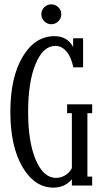

<svg xmlns="http://www.w3.org/2000/svg" viewBox="-20 -857 480 887"><path d="M216.8 -745.1Q198.7 -745.1 184.8 -758.5Q170.9 -772 170.9 -791Q170.9 -810.5 184.6 -823.7Q198.2 -836.9 216.8 -836.9Q235.4 -836.9 249.3 -823.7Q263.2 -810.5 263.2 -791Q263.2 -772 249.3 -758.5Q235.4 -745.1 216.8 -745.1ZM405.8 -375V-334H383.8V-41H405.8V0H312V-28.8Q279.3 9.8 227.1 9.8Q139.6 9.8 83.7 -85.9Q27.8 -181.6 27.8 -339.8Q27.8 -499 84.5 -594.5Q141.1 -689.9 231.9 -689.9Q291 -689.9 317.9 -640.1V-680.2H363.8V-545.9H318.8Q309.1 -593.3 287.1 -619.1Q265.1 -645 235.8 -645Q179.2 -645 144.5 -561.8Q109.9 -478.5 109.9 -339.8Q109.9 -201.2 145.3 -118.2Q180.7 -35.2 238.8 -35.2Q260.7 -35.2 280.5 -46.6Q300.3 -58.1 312 -80.1V-334H290V-375Z"/></svg>

Font: Margherita
Style: Regular
Weight: 400
Designer: James Puckett
Foundry: Dunwich Type Founders
Version: Version 1.008;hotconv 1.0.109;makeotfexe 2.5.65596